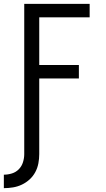

<svg xmlns="http://www.w3.org/2000/svg" viewBox="-30 -755 550 998"><path d="M-10 223V153Q11 153 32 146.5Q53 140 68 124.5Q83 109 89.5 88Q96 67 96 46V-735H436V-665H174V-417H380V-347H174V46Q174 70 169.5 94Q165 118 153.5 139.5Q142 161 124 177.5Q106 194 84 204.5Q62 215 38 219Q14 223 -10 223Z"/></svg>

Font: Iosevka MaddieWtf
Style: Regular
Weight: 400
Monospace: yes
Designer: Belleve Invis
Foundry: Belleve Invis
Version: Version 31.3.0; ttfautohint (v1.8.3)